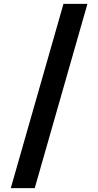

<svg xmlns="http://www.w3.org/2000/svg" viewBox="-20 -801 510 998"><path d="M36 177 310 -781H434.5L160.5 177Z"/></svg>

Font: Koeln Type Sans
Style: Bold
Weight: 700
Designer: Eben Sorkin
Foundry: Eben Sorkin
Version: Version 2.001